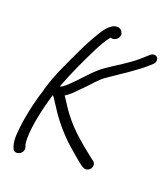

<svg xmlns="http://www.w3.org/2000/svg" viewBox="-143 -783 864 988"><g transform="rotate(20 289.5 -289.0)"><path d="M96 61 92 50C91 46 89 33 89 13C89 -50 111 -155 137 -238C141 -235 144 -231 149 -223C155 -212 164 -201 172 -188C208 -130 255 -74 307 -26C335 -3 377 36 403 54C410 58 420 64 430 62C458 57 464 25 451 12L443 5H442C438 3 428 -6 409 -21C390 -35 371 -52 350 -70C313 -101 280 -137 252 -173C229 -203 216 -228 195 -257C219 -272 242 -296 260 -315C298 -350 329 -395 370 -420L371 -421C430 -462 503 -507 557 -556L568 -566C585 -580 583 -612 557 -612C548 -612 542 -609 534 -602C520 -590 505 -575 490 -563C446 -526 393 -496 345 -463C298 -432 259 -384 223 -347C207 -331 185 -309 169 -298C166 -296 159 -294 155 -292C188 -379 222 -451 261 -530C276 -560 296 -595 315 -618C318 -617 322 -616 326 -616C340 -616 356 -626 360 -642C361 -648 364 -653 358 -662L354 -671H353C348 -677 340 -682 330 -682C322 -682 315 -681 307 -677C281 -663 265 -640 248 -612C224 -572 198 -523 177 -477C147 -411 112 -344 88 -262C85 -256 85 -253 84 -246C65 -191 49 -120 40 -65C32 -7 25 44 37 78L41 89C44 101 60 109 77 101C91 95 102 77 96 61Z"/></g></svg>

Font: Stray Cat
Style: BdObl
Weight: 700
Version: Version 1.0